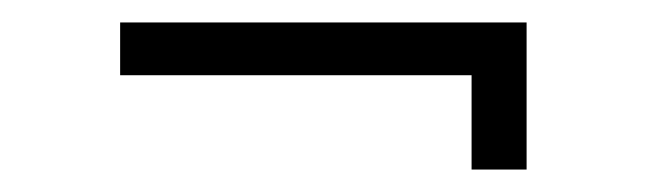

<svg xmlns="http://www.w3.org/2000/svg" viewBox="-20 -284 575 171"><path d="M449 -264V-133H400V-217H87V-264Z"/></svg>

Font: Josefin Sans Light
Style: Regular
Weight: 300
Designer: Santiago Orozco
Foundry: Typemade
Version: Version 2.000